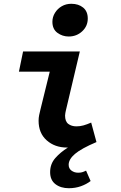

<svg xmlns="http://www.w3.org/2000/svg" viewBox="-20 -768 640 1015"><path d="M344 227Q301 227 273 205.5Q245 184 245 142Q245 99 272 68Q299 37 339 12Q338 12 337 12Q336 12 334 12Q270 12 227 -26Q184 -64 184 -130Q184 -145 187 -159.5Q190 -174 194 -190L243 -389H80L102 -496H402L328 -183Q327 -177 325.5 -170.5Q324 -164 324 -157Q324 -126 341 -113Q358 -100 384 -100Q403 -100 421 -105Q439 -110 462 -120L490 -17Q410 17 376.5 45.5Q343 74 343 103Q343 123 358 134Q373 145 393 145Q405 145 414 142.5Q423 140 435 134L459 189Q437 206 407.5 216.5Q378 227 344 227ZM343 -575Q310 -575 283.5 -594.5Q257 -614 257 -653Q257 -678 270.5 -700Q284 -722 306.5 -735Q329 -748 357 -748Q395 -748 419.5 -728Q444 -708 444 -670Q444 -630 414.5 -602.5Q385 -575 343 -575Z"/></svg>

Font: Source Code Pro ExtraLight
Style: Bold Italic
Weight: 700
Italic angle: -11°
Monospace: yes
Version: Version 1.016;hotconv 1.0.116;makeotfexe 2.5.65601